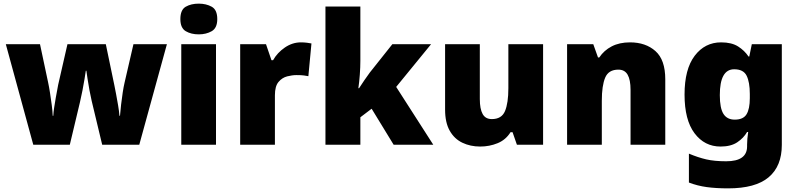

<svg xmlns="http://www.w3.org/2000/svg" viewBox="-20 -796 4386 1056"><path d="M484 -242Q478 -267 472 -300Q466 -333 461.5 -362.5Q457 -392 455 -407H452Q450 -392 445 -362Q440 -332 433.5 -298Q427 -264 420 -235L364 0H163L12 -553H200L245 -341Q250 -318 255 -285.5Q260 -253 264.5 -219.5Q269 -186 270 -159H273Q274 -179 278 -205Q282 -231 286.5 -257Q291 -283 295 -303Q299 -323 300 -330L351 -553H562L609 -327Q613 -308 618.5 -278.5Q624 -249 629.5 -217Q635 -185 637 -159H640Q642 -186 646 -220.5Q650 -255 655 -287.5Q660 -320 665 -341L714 -553H898L746 0H542Z M1073 -776Q1114 -776 1144.5 -759Q1175 -742 1175 -691Q1175 -642 1144.5 -624.5Q1114 -607 1073 -607Q1031 -607 1001.5 -624.5Q972 -642 972 -691Q972 -742 1001.5 -759Q1031 -776 1073 -776ZM1168 -553V0H977V-553Z M1635 -563Q1651 -563 1668 -561Q1685 -559 1693 -557L1676 -377Q1666 -379 1651.5 -381Q1637 -383 1611 -383Q1587 -383 1559.5 -376Q1532 -369 1512 -345.5Q1492 -322 1492 -272V0H1301V-553H1443L1473 -465H1482Q1505 -506 1546.5 -534.5Q1588 -563 1635 -563Z M1962 -461Q1962 -427 1959 -386Q1956 -345 1951 -311H1955Q1966 -328 1983.5 -354Q2001 -380 2014 -397L2138 -553H2351L2159 -318L2363 0H2145L2024 -198L1962 -151V0H1770V-760H1962Z M2967 -553V0H2823L2799 -69H2788Q2762 -27 2717 -8.5Q2672 10 2621 10Q2567 10 2523 -11Q2479 -32 2453.5 -77Q2428 -122 2428 -193V-553H2619V-251Q2619 -197 2634.5 -169Q2650 -141 2685 -141Q2739 -141 2757.5 -185Q2776 -229 2776 -311V-553Z M3445 -563Q3531 -563 3585 -515Q3639 -467 3639 -360V0H3448V-302Q3448 -357 3432 -385Q3416 -413 3381 -413Q3327 -413 3308.5 -369Q3290 -325 3290 -242V0H3099V-553H3243L3269 -480H3276Q3302 -519 3344.5 -541Q3387 -563 3445 -563Z M3946 -563Q4004 -563 4039.5 -540.5Q4075 -518 4097 -485H4101L4115 -553H4280V1Q4280 118 4207.5 179Q4135 240 3985 240Q3918 240 3867 233Q3816 226 3769 208V49Q3819 70 3864 80.5Q3909 91 3974 91Q4089 91 4089 9V-1Q4089 -30 4095 -70H4089Q4070 -37 4035 -13.5Q4000 10 3943 10Q3855 10 3800 -63Q3745 -136 3745 -276Q3745 -416 3801 -489.5Q3857 -563 3946 -563ZM4018 -415Q3939 -415 3939 -273Q3939 -201 3959 -169.5Q3979 -138 4021 -138Q4068 -138 4086 -167.5Q4104 -197 4104 -256V-279Q4104 -344 4086.5 -379.5Q4069 -415 4018 -415Z"/></svg>

Font: Noto Sans Bengali UI Black
Style: Regular
Weight: 900
Designer: Jelle Bosma - Monotype Design Team
Foundry: Monotype Imaging Inc.
Version: Version 2.003; ttfautohint (v1.8.4.7-5d5b)